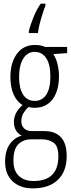

<svg xmlns="http://www.w3.org/2000/svg" viewBox="-20 -786 389 1046"><path d="M227.5 -766.1V-755.4Q220.2 -737.3 211.4 -709.7Q202.6 -682.1 195.6 -653.8Q188.5 -625.5 187 -606H137.2V-616.2Q145.5 -650.9 162.6 -692.6Q179.7 -734.4 201.7 -766.1ZM158.7 240.2Q89.4 240.2 48.6 201.7Q7.8 163.1 7.8 94.2Q7.8 35.6 33 -0.2Q58.1 -36.1 98.1 -46.9Q79.1 -56.2 67.4 -75.4Q55.7 -94.7 55.7 -121.1Q55.7 -172.4 103 -213.9Q71.3 -231.9 54 -272Q36.6 -312 36.6 -366.7Q36.6 -444.8 72.3 -492.9Q107.9 -541 169.4 -541Q188.5 -541 202.1 -538.1Q215.8 -535.2 225.6 -530.3H345.7V-496.6L270.5 -491.2Q286.1 -467.3 293.7 -435.1Q301.3 -402.8 301.3 -371.6Q301.3 -291.5 266.4 -245.1Q231.4 -198.7 168.5 -198.7Q149.4 -198.7 135.3 -203.1Q119.1 -188.5 107.7 -169.7Q96.2 -150.9 96.2 -125Q96.2 -101.1 111.3 -86.4Q126.5 -71.8 153.8 -71.8H223.6Q281.2 -71.8 312.3 -37.8Q343.3 -3.9 343.3 64.5Q343.3 147.5 295.2 193.8Q247.1 240.2 158.7 240.2ZM169.4 -236.3Q209.5 -236.3 231.9 -270Q254.4 -303.7 254.4 -368.2Q254.4 -436 231.4 -469.7Q208.5 -503.4 168.5 -503.4Q129.4 -503.4 106.7 -466.8Q84 -430.2 84 -366.2Q84 -304.7 105.7 -270.5Q127.4 -236.3 169.4 -236.3ZM162.6 200.2Q297.9 200.2 297.9 65.4Q297.9 9.8 272.2 -8.5Q246.6 -26.9 208.5 -26.9H148.4Q108.9 -26.9 81.1 -1.2Q53.2 24.4 53.2 88.9Q53.2 144.5 82.8 172.4Q112.3 200.2 162.6 200.2Z"/></svg>

Font: Open Sans Condensed Light
Style: Regular
Weight: 300
Width: 3
Designer: Monotype Design Team
Foundry: Monotype Imaging Inc.
Version: Version 3.003; ttfautohint (v1.8.4)